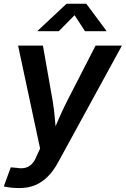

<svg xmlns="http://www.w3.org/2000/svg" viewBox="-34 -773 655 1000"><path d="M-14.2 197.8 22 98.6 51.8 101.1Q76.2 105.5 95.7 101.3Q115.2 97.2 130.6 82.3Q146 67.4 156.7 40L174.8 0.5L60.1 -535.6H189.5L240.2 -248.5Q248.5 -199.2 252.2 -149.9Q255.9 -100.6 261.2 -49.8H227.1Q249 -100.6 270.3 -150.1Q291.5 -199.7 316.4 -248.5L463.9 -535.6H601.1L267.1 75.2Q244.1 117.2 214.8 146.7Q185.5 176.3 149.2 191.4Q112.8 206.5 67.4 206.5Q43.5 206.5 22 204.1Q0.5 201.7 -14.2 197.8ZM272 -610.4H161.6L162.1 -612.8L312.5 -753.4H415.5L520 -612.8L519.5 -610.4H408.7L354.5 -693.8Z"/></svg>

Font: Inter 20pt SemiBold
Style: Italic
Weight: 600
Italic angle: -9.3988°
Version: Version 4.001;git-66647c0bb